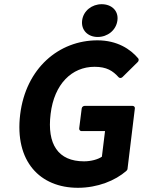

<svg xmlns="http://www.w3.org/2000/svg" viewBox="-20 -870 680 914"><path d="M76 -325C49 -102 170 24 351 24C444 24 529 -10 582 -57C584 -59 587 -63 587 -66L622 -354C623 -359 619 -366 611 -366H383C378 -366 370 -362 369 -354L357 -259C356 -254 360 -246 368 -246H480L465 -124C446 -111 413 -102 380 -102C257 -102 203 -183 221 -328C238 -470 322 -552 430 -552C488 -552 517 -533 545 -502C550 -497 558 -498 563 -503L636 -575C640 -579 642 -587 638 -592C601 -636 538 -678 444 -678C260 -678 103 -545 76 -325ZM445 -694C492 -694 533 -726 539 -773C545 -819 511 -850 464 -850C418 -850 377 -819 371 -773C365 -726 399 -694 445 -694Z"/></svg>

Font: Falling Sky
Style: BdObl
Weight: 700
Designer: Paul D. Hunt
Foundry: Adobe Systems Incorporated
Version: Version 1.02